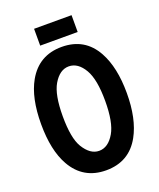

<svg xmlns="http://www.w3.org/2000/svg" viewBox="-162 -993 911 1100"><g transform="rotate(-20 293.0 -442.5)"><path d="M180.7 -893.6H409.2V-791H180.7ZM293 9.8Q153.8 9.8 85.9 -110.4Q31.7 -206.1 31.7 -366.2Q31.7 -526.4 85.9 -622.1Q153.8 -742.2 293 -742.2Q433.6 -742.2 500 -621.6Q554.2 -523.4 554.2 -366.2Q554.2 -209.5 500 -110.8Q433.6 9.8 293 9.8ZM293 -623.5Q237.8 -623.5 199.2 -558.1Q163.6 -497.6 163.6 -366.2Q163.6 -232.9 198.7 -174.8Q238.8 -108.9 293 -108.9Q348.6 -108.9 386.7 -174.3Q422.4 -235.8 422.4 -366.2Q422.4 -497.1 386.7 -558.6Q349.1 -623.5 293 -623.5Z"/></g></svg>

Font: Consola Mono
Style: Bold
Weight: 700
Monospace: yes
Designer: Wojciech Kalinowski "wmk69" (wmk69@o2.pl)
Foundry: Wojciech Kalinowski "wmk69" (wmk69@o2.pl)
Version: Version 2.1.0